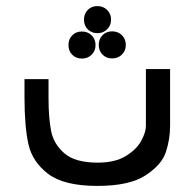

<svg xmlns="http://www.w3.org/2000/svg" viewBox="-20 -611 640 631"><path d="M60.5 -291V-351H139.5V-289.5Q139.5 -223.5 148 -180.5Q156.5 -137.5 191.8 -107Q227 -76.5 301 -76.5Q358.5 -76.5 394 -98.5Q429.5 -120.5 444.5 -148.8Q459.5 -177 459.5 -197V-384H539V-197Q539 -153.5 525.2 -111.5Q511.5 -69.5 458.5 -34.8Q405.5 0 300 0Q190 0 138 -39.8Q86 -79.5 73.2 -138Q60.5 -196.5 60.5 -291ZM256 -546.5Q256 -566 268.5 -578.5Q281 -591 300 -591Q319.5 -591 332.2 -578.2Q345 -565.5 345 -546.5Q345 -527.5 332.2 -514.8Q319.5 -502 300 -502Q281 -502 268.5 -514.5Q256 -527 256 -546.5ZM205 -463Q205 -482.5 217.5 -495Q230 -507.5 249 -507.5Q268.5 -507.5 281.2 -494.8Q294 -482 294 -463Q294 -444 281.2 -431.2Q268.5 -418.5 249 -418.5Q230 -418.5 217.5 -431Q205 -443.5 205 -463ZM304.5 -463.5Q304.5 -483 317 -495.5Q329.5 -508 348.5 -508Q368 -508 380.8 -495.2Q393.5 -482.5 393.5 -463.5Q393.5 -444.5 380.8 -431.8Q368 -419 348.5 -419Q329.5 -419 317 -431.5Q304.5 -444 304.5 -463.5Z"/></svg>

Font: JuliaMono
Style: Regular
Weight: 400
Monospace: yes
Designer: cormullion
Foundry: corm
Version: Version 0.055; ttfautohint (v1.8.4)